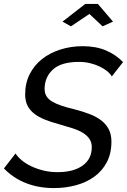

<svg xmlns="http://www.w3.org/2000/svg" viewBox="-32 -950 646 977"><path d="M286 -840 402 -930H466L543 -840L490 -816L423 -879L329 -816ZM242 7Q164 7 99.5 -18.5Q35 -44 -12 -93L47 -169Q58 -152 78 -135Q98 -118 126 -104.5Q154 -91 188 -82.5Q222 -74 261 -74Q342 -74 388.5 -107.5Q435 -141 435 -201Q435 -225 423.5 -242.5Q412 -260 390.5 -273.5Q369 -287 338 -297Q307 -307 268 -318Q227 -329 195 -342Q163 -355 141 -372.5Q119 -390 107.5 -413.5Q96 -437 96 -469Q96 -527 119 -572.5Q142 -618 182 -649.5Q222 -681 275.5 -698Q329 -715 389 -715Q457 -715 508 -693Q559 -671 594 -634L537 -561Q529 -575 513 -588Q497 -601 475 -611.5Q453 -622 426.5 -628.5Q400 -635 370 -635Q279 -635 237 -596Q195 -557 195 -498Q195 -476 204.5 -460.5Q214 -445 233 -433.5Q252 -422 280 -412.5Q308 -403 346 -394Q389 -383 424 -369.5Q459 -356 483.5 -337Q508 -318 521.5 -292Q535 -266 535 -229Q535 -169 511.5 -124.5Q488 -80 448 -51Q408 -22 355 -7.5Q302 7 242 7Z"/></svg>

Font: PTCRaleway Medium
Style: Italic
Weight: 500
Italic angle: -12°
Designer: Matt McInerney, Pablo Impallari, Rodrigo Fuenzalida
Foundry: Matt McInerney, Pablo Impallari, Rodrigo Fuenzalida
Version: Version 3.000g; ttfautohint (v1.5) -l 8 -r 28 -G 28 -x 14 -D